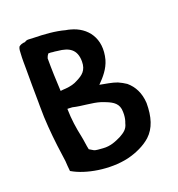

<svg xmlns="http://www.w3.org/2000/svg" viewBox="-128 -819 851 917"><g transform="rotate(-20 297.0 -360.5)"><path d="M59 -583C59 -528 59 -472 60 -417V-398L61 -340C64 -273 71 -206 80 -144L85 -107C86 -91 87 -73 89 -57V-55L91 -54C155 -16 273 5 369 -17C414 -28 458 -48 489 -76C528 -112 544 -165 544 -235C541 -287 521 -325 489 -352C477 -360 463 -368 449 -374C423 -384 390 -388 361 -394C361 -394 362 -394 363 -395C390 -422 418 -454 430 -496C457 -599 403 -668 323 -689C315 -691 309 -693 300 -694C253 -707 197 -711 141 -712L121 -713C112 -714 104 -712 98 -707C84 -707 72 -702 65 -695V-694C61 -686 60 -673 60 -663C58 -635 59 -609 59 -583ZM173 -597C175 -604 179 -612 184 -618H196C203 -617 210 -616 216 -616C220 -615 227 -614 230 -614C286 -609 322 -589 322 -527C322 -481 297 -464 267 -449C250 -439 229 -434 206 -432C200 -432 195 -431 191 -431H190C189 -431 178 -429 178 -430C178 -432 178 -427 178 -430C175 -486 173 -539 173 -597ZM179 -338H185C191 -338 197 -337 204 -337C249 -326 301 -326 342 -313L366 -304C397 -291 424 -276 424 -234V-220C423 -203 420 -190 415 -178V-177C408 -150 391 -139 368 -126C341 -113 312 -100 275 -103C258 -105 240 -104 229 -110C222 -114 216 -118 209 -122C204 -143 202 -169 197 -192C187 -238 180 -284 179 -338Z"/></g></svg>

Font: Hussar Pisanka
Style: Sbd
Weight: 600
Designer: Robert Jablonski
Foundry: Cannot Into Space Fonts
Version: Version 1.070